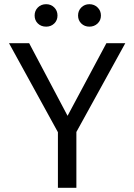

<svg xmlns="http://www.w3.org/2000/svg" viewBox="-20 -895 640 915"><path d="M344 0H256V-265L23 -689H119L302 -343L487 -689H577L344 -266ZM145 -821Q145 -844 160.5 -859.5Q176 -875 200 -875Q223 -875 238.5 -859.5Q254 -844 254 -821Q254 -798 238.5 -783Q223 -768 200 -768Q176 -768 160.5 -783Q145 -798 145 -821ZM352 -821Q352 -844 367.5 -859.5Q383 -875 406 -875Q429 -875 445 -859.5Q461 -844 461 -821Q461 -798 445 -783Q429 -768 406 -768Q383 -768 367.5 -783Q352 -798 352 -821Z"/></svg>

Font: Fira Mono
Style: Regular
Weight: 400
Designer: Carrois Corporate & Edenspiekermann AG
Foundry: Carrois Corporate GbR & Edenspiekermann AG
Version: Version 3.206